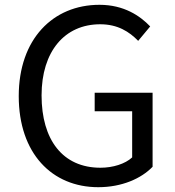

<svg xmlns="http://www.w3.org/2000/svg" viewBox="-20 -766 729 799"><path d="M389 13C487 13 568 -23 615 -72V-380H374V-303H530V-111C501 -84 450 -68 398 -68C241 -68 153 -184 153 -369C153 -552 249 -665 397 -665C470 -665 518 -634 555 -596L605 -656C563 -700 496 -746 394 -746C200 -746 58 -603 58 -366C58 -128 196 13 389 13Z"/></svg>

Font: Noto Sans HK
Style: Regular
Weight: 400
Designer: Ryoko NISHIZUKA 西塚涼子 (kana, bopomofo & ideographs); Paul D. Hunt (Latin, Greek & Cyrillic); Sandoll Communications 산돌커뮤니
Foundry: Adobe
Version: Version 2.004;hotconv 1.0.118;makeotfexe 2.5.65603